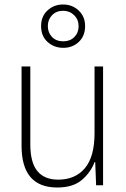

<svg xmlns="http://www.w3.org/2000/svg" viewBox="-20 -825 562 855"><path d="M439 -529V0H408L404 -103H401Q385 -59 345.5 -24.5Q306 10 235 10Q76 10 76 -176V-529H115V-182Q115 -101 146.5 -63Q178 -25 239 -25Q315 -25 358 -76Q401 -127 401 -232V-529ZM262 -612Q221 -612 192 -638Q163 -664 163 -709Q163 -752 191.5 -778.5Q220 -805 261 -805Q302 -805 330.5 -778Q359 -751 359 -709Q359 -665 331 -638.5Q303 -612 262 -612ZM262 -641Q292 -641 311 -660Q330 -679 330 -708Q330 -738 310 -757.5Q290 -777 261 -777Q231 -777 212 -757.5Q193 -738 193 -709Q193 -680 211.5 -660.5Q230 -641 262 -641Z"/></svg>

Font: Noto Sans Gurmukhi SemiCondensed ExtraLight
Style: Regular
Weight: 200
Width: 4
Designer: Jelle Bosma - Monotype Design Team
Foundry: Monotype Imaging Inc.
Version: Version 2.004; ttfautohint (v1.8.4.7-5d5b)